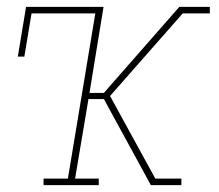

<svg xmlns="http://www.w3.org/2000/svg" viewBox="-20 -540 640 560"><path d="M107 0V-19H178L258 -501H72L51 -375H32L56 -520H282L241 -269H283L503 -520H592V-501H513L301 -260L433 -19H509V0H420L283 -251H238L199 -19H268V0Z"/></svg>

Font: Iosevka Etoile Thin Oblique
Style: Regular
Weight: 100
Italic angle: -9°
Designer: Belleve Invis
Foundry: Belleve Invis
Version: Version 15.5.2; ttfautohint (v1.8.4)